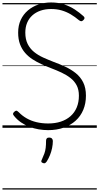

<svg xmlns="http://www.w3.org/2000/svg" viewBox="-20 -1035 804 1555"><path d="M370 19Q332 19 293.5 12.5Q255 6 218.5 -8Q182 -22 150 -44Q118 -66 94 -96Q85 -106 85.5 -113.5Q86 -121 95 -129Q104 -138 111.5 -138.5Q119 -139 132 -126Q160 -97 196 -76.5Q232 -56 276 -45.5Q320 -35 370 -35Q427 -35 472.5 -50Q518 -65 551 -94Q584 -123 601.5 -165Q619 -207 619 -260Q619 -309 601 -343.5Q583 -378 551 -403Q519 -428 478.5 -447Q438 -466 393 -483Q354 -498 315.5 -515.5Q277 -533 243 -555Q209 -577 183 -607Q157 -637 142 -677Q127 -717 127 -771Q127 -829 148 -874Q169 -919 206 -950.5Q243 -982 291 -998.5Q339 -1015 394 -1015Q453 -1015 500.5 -999Q548 -983 586 -958Q624 -933 656 -904Q665 -896 664.5 -888.5Q664 -881 656 -873Q646 -863 638.5 -863Q631 -863 620 -871Q588 -898 553.5 -918.5Q519 -939 480 -950.5Q441 -962 394 -962Q346 -962 307.5 -948.5Q269 -935 241.5 -910Q214 -885 199.5 -850Q185 -815 185 -771Q185 -717 204 -679Q223 -641 255.5 -614.5Q288 -588 330 -569Q372 -550 416 -533Q463 -516 509 -494.5Q555 -473 593 -443Q631 -413 653.5 -368.5Q676 -324 676 -260Q676 -197 654.5 -145.5Q633 -94 592.5 -57.5Q552 -21 495.5 -1Q439 19 370 19ZM327 285Q316 281 314.5 274.5Q313 268 320 255Q332 229 339.5 208Q347 187 350 162.5Q353 138 353 104Q353 93 359 86Q365 79 378 79Q393 79 400.5 87Q408 95 408 107Q408 134 402 163.5Q396 193 385 220.5Q374 248 359 272Q352 282 345 286Q338 290 327 285ZM0 490H764V500H0ZM0 -20H764V0H0ZM0 -505H764V-500H0ZM0 -1010H764V-1000H0Z"/></svg>

Font: Playwrite ES Guides
Style: Regular
Weight: 400
Designer: Veronika Burian, José Scaglione
Foundry: TypeTogether
Version: Version 1.003